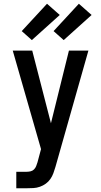

<svg xmlns="http://www.w3.org/2000/svg" viewBox="-20 -790 540 1025"><path d="M67 215V127H123Q133 127 143.5 124.5Q154 122 161.5 114.5Q169 107 173 97Q177 87 180 77Q180 77 180 77Q180 77 180 77L199 6L48 -520H152L252 -132L348 -520H452L276 101Q271 118 265 134.5Q259 151 249 165.5Q239 180 224.5 190.5Q210 201 193 207Q176 213 158.5 214Q141 215 123 215ZM320 -576 266 -624 401 -770 469 -710ZM150 -576 96 -624 231 -770 299 -710Z"/></svg>

Font: Zed Mono Semibold
Style: Regular
Weight: 600
Monospace: yes
Designer: Belleve Invis
Foundry: Belleve Invis
Version: Version 1.0.0; ttfautohint (v1.8.4)